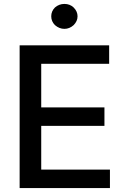

<svg xmlns="http://www.w3.org/2000/svg" viewBox="-20 -958 643 978"><path d="M536 -727V-633H190V-411H512V-317H190V-94H540V0H80V-727ZM260 -830Q241 -849 241 -875Q241 -901 260 -920Q281 -938 308 -938Q336 -938 355 -920Q375 -900 375 -875Q375 -850 355 -830Q334 -811 308 -811Q282 -811 260 -830Z"/></svg>

Font: Sinter Medium
Style: Regular
Weight: 500
Foundry: Adobe & rsms
Version: Version 1.000